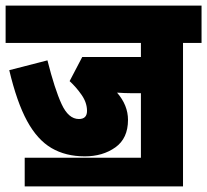

<svg xmlns="http://www.w3.org/2000/svg" viewBox="-20 -642 738 684"><path d="M68 -80H482V-310H447Q437 -310 424 -310.5Q411 -311 397 -312Q436 -267 436 -215Q436 -149 391 -117Q346 -85 282 -85Q214 -85 163.5 -114.5Q113 -144 76.5 -211Q40 -278 13 -392L149 -427Q175 -324 199.5 -271Q224 -218 261 -218Q290 -218 290 -247Q290 -276 271 -303.5Q252 -331 228 -353L273 -439H482V-489H0V-622H698V-489H632V22H68Z"/></svg>

Font: Noto Sans ExtraCondensed Black
Style: Regular
Weight: 900
Width: 2
Designer: Monotype Design Team
Foundry: Monotype Imaging Inc.
Version: Version 2.013; ttfautohint (v1.8.4.7-5d5b)